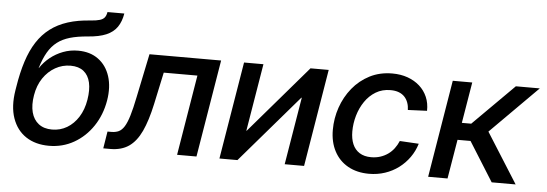

<svg xmlns="http://www.w3.org/2000/svg" viewBox="-48 -871 2925 1026"><g transform="rotate(5 1414.0 -358.5)"><path d="M241.2 11.7Q168.5 11.7 117.7 -21.7Q66.9 -55.2 44.9 -118.2Q22.9 -181.2 37.1 -268.6L40 -286.1Q52.2 -363.8 71.8 -424.6Q91.3 -485.4 120.4 -530.3Q149.4 -575.2 189.7 -605.7Q230 -636.2 283.4 -653.3Q336.9 -670.4 405.8 -674.8Q437 -677.2 454.3 -682.6Q471.7 -688 479.7 -698.7Q487.8 -709.5 490.7 -727.5H581.1Q573.7 -683.6 553.5 -654.3Q533.2 -625 495.4 -608.9Q457.5 -592.8 397 -588.4Q341.8 -584 302.2 -572.5Q262.7 -561 234.4 -539.3Q206.1 -517.6 186 -483.2Q166 -448.7 150.4 -397.5H151.4Q172.9 -430.2 203.6 -454.8Q234.4 -479.5 272.2 -493.9Q310.1 -508.3 352.5 -508.3Q417.5 -508.3 461.4 -475.8Q505.4 -443.4 523.7 -386.5Q542 -329.6 529.8 -256.3Q516.6 -178.7 476.1 -118.2Q435.5 -57.6 374.8 -22.9Q314 11.7 241.2 11.7ZM250 -76.2Q293.9 -76.2 330.1 -97.7Q366.2 -119.1 391.1 -158.4Q416 -197.8 424.8 -251.5Q433.6 -305.2 424.8 -344Q416 -382.8 389.6 -403.8Q363.3 -424.8 319.8 -424.8Q275.9 -424.8 237.8 -403.3Q199.7 -381.8 173.3 -342.8Q147 -303.7 138.2 -250.5Q129.4 -197.8 139.6 -158.7Q149.9 -119.6 178 -97.9Q206.1 -76.2 250 -76.2Z M531.7 0 546.4 -91.3H566.9Q589.8 -91.3 606.4 -99.1Q623 -106.9 636.2 -127.9Q649.4 -148.9 661.1 -187.7Q672.9 -226.6 685.5 -289.1L733.9 -522.5H1118.2L1031.7 0H927.7L999 -431.2H818.4L781.7 -259.8Q762.2 -169.4 735.4 -112.1Q708.5 -54.7 668.5 -27.3Q628.4 0 569.3 0Z M1608.9 0H1504.9L1564.9 -361.8H1562.5L1251.5 0H1154.8L1241.2 -522.5H1345.2L1285.2 -160.6H1287.1L1597.7 -522.5H1695.3Z M1958 11.7Q1892.6 11.7 1844.5 -15.4Q1796.4 -42.5 1770.8 -91.6Q1745.1 -140.6 1745.1 -205.6Q1745.1 -267.6 1765.1 -325.9Q1785.2 -384.3 1823.2 -431.2Q1861.3 -478 1915 -505.6Q1968.8 -533.2 2036.1 -533.2Q2081.5 -533.2 2118.9 -519.8Q2156.2 -506.3 2183.1 -482.2Q2210 -458 2224.4 -424.6Q2238.8 -391.1 2237.8 -350.6L2135.3 -346.2Q2134.8 -367.2 2128.4 -385Q2122.1 -402.8 2109.9 -416Q2097.7 -429.2 2078.9 -436.5Q2060.1 -443.8 2034.2 -443.8Q1989.7 -443.8 1955.3 -423.1Q1920.9 -402.3 1897.5 -367.9Q1874 -333.5 1861.8 -291.3Q1849.6 -249 1849.6 -206.1Q1849.6 -167 1861.8 -138.2Q1874 -109.4 1899.2 -93.5Q1924.3 -77.6 1961.4 -77.6Q1988.3 -77.6 2010.7 -85Q2033.2 -92.3 2051.8 -105.5Q2070.3 -118.7 2084 -137Q2097.7 -155.3 2106.9 -177.2L2209 -171.4Q2196.8 -131.3 2173.1 -97.9Q2149.4 -64.5 2116.5 -39.8Q2083.5 -15.1 2043.2 -1.7Q2002.9 11.7 1958 11.7Z M2274.4 0 2360.8 -522.5H2465.3L2428.7 -302.7H2479L2699.2 -522.5H2827.6L2574.2 -268.6L2743.7 0H2615.2L2483.4 -210.4H2413.6L2378.4 0Z"/></g></svg>

Font: Inter 28pt Medium
Style: Italic
Weight: 500
Italic angle: -9.3988°
Designer: Rasmus Andersson
Foundry: rsms
Version: Version 4.001;git-66647c0bb